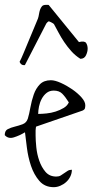

<svg xmlns="http://www.w3.org/2000/svg" viewBox="-47 -775 396 796"><path d="M56.6 -226.6Q34.2 -212.9 10.7 -205.6Q-12.7 -198.2 -27.3 -214.8Q-27.3 -233.4 -14.6 -239.7Q-2 -246.1 14.2 -250Q30.3 -253.9 46.4 -259.8Q62.5 -265.6 68.4 -283.2Q74.2 -302.7 79.1 -330.1Q84 -357.4 92.8 -382.8Q101.6 -408.2 118.2 -425.3Q134.8 -442.4 164.1 -442.4Q180.7 -442.4 205.6 -431.2Q230.5 -419.9 252.9 -404.3Q275.4 -388.7 291 -371.1Q306.6 -353.5 306.6 -338.9Q306.6 -332 305.2 -326.2Q303.7 -320.3 294.9 -316.4L102.5 -250L101.6 -245.1Q101.6 -241.2 100.6 -234.4V-222.7Q100.6 -215.8 100.6 -212.9Q100.6 -193.4 103.5 -164.6Q106.4 -135.7 115.7 -108.9Q125 -82 141.6 -62.5Q158.2 -43 186.5 -43Q197.3 -43 204.6 -47.4Q211.9 -51.8 219.2 -57.1Q226.6 -62.5 233.9 -66.9Q241.2 -71.3 251 -71.3Q251 -56.6 244.6 -43.5Q238.3 -30.3 227.5 -20.5Q216.8 -10.7 203.1 -4.9Q189.5 1 175.8 1Q138.7 1 116.2 -24.9Q93.8 -50.8 81.5 -87.4Q69.3 -124 64.5 -162.6Q59.6 -201.2 56.6 -226.6ZM175.8 -399.4Q158.2 -399.4 146 -389.6Q133.8 -379.9 126 -365.2Q118.2 -350.6 114.7 -333.5Q111.3 -316.4 111.3 -302.7Q127 -302.7 146 -304.7Q165 -306.6 183.6 -312.5Q202.1 -318.4 217.3 -327.6Q232.4 -336.9 238.3 -350.6Q223.6 -374 210.9 -386.7Q198.2 -399.4 175.8 -399.4ZM34.2 -518.6Q41 -531.2 51.3 -556.2Q61.5 -581.1 72.8 -607.9Q84 -634.8 94.2 -659.2Q104.5 -683.6 110.4 -698.2Q113.3 -707 114.7 -716.8Q116.2 -726.6 119.1 -734.9Q122.1 -743.2 127 -749Q131.8 -754.9 144.5 -754.9H150.4Q154.3 -754.9 155.3 -753.9L280.3 -600.6Q303.7 -606.4 310.1 -596.7Q316.4 -586.9 316.4 -573.2Q316.4 -560.5 309.6 -545.9Q302.7 -531.2 286.1 -531.2Q264.6 -544.9 248.5 -563Q232.4 -581.1 219.2 -600.6Q206.1 -620.1 195.8 -639.6Q185.5 -659.2 176.8 -674.8Q174.8 -677.7 166 -682.1Q157.2 -686.5 155.3 -686.5Q153.3 -686.5 148.9 -682.1Q144.5 -677.7 143.6 -674.8L56.6 -505.9Q56.6 -504.9 54.7 -504.9H51.8Q40 -504.9 34.2 -518.6Z"/></svg>

Font: Waiting for the Sunrise
Style: Regular
Weight: 300
Version: Version 1.001 2001